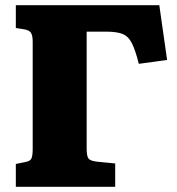

<svg xmlns="http://www.w3.org/2000/svg" viewBox="-20 -720 684 740"><path d="M41 0V-88L75 -95Q95 -98 100.5 -108Q106 -118 106 -146V-559Q106 -584 99 -594Q92 -604 73 -607L41 -612V-700H594L624 -489L515 -474Q502 -526 488.5 -553Q475 -580 452.5 -589Q430 -598 390 -598H314V-149Q314 -118 321 -109Q328 -100 353 -97L424 -90V0Z"/></svg>

Font: Literata 12pt ExtraBold
Style: Regular
Weight: 800
Designer: Latin by Veronika Burian and Jose Scaglione. Greek by Irene Vlachou. Cyrillic by Vera Evstafieva.
Foundry: TypeTogether
Version: Version 3.002